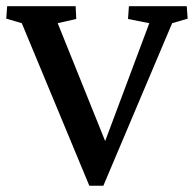

<svg xmlns="http://www.w3.org/2000/svg" viewBox="-22 -593 622 616"><path d="M264.6 2.9 47.9 -518.6 -2 -533.2 1 -573.2H220.7L222.7 -532.2L163.1 -518.6L329.1 -106.4H302.7L457 -518.6L388.7 -532.2L391.6 -573.2H577.1L580.1 -533.2L530.3 -518.6L309.6 2.9Z"/></svg>

Font: Crimson Pro Medium
Style: Regular
Weight: 500
Designer: Jacques Le Bailly
Foundry: Baron von Fonthausen
Version: Version 1.003